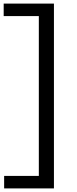

<svg xmlns="http://www.w3.org/2000/svg" viewBox="-38 -828 426 1068"><path d="M-15 220V150.5H178V-738.5H-17.5V-808H262V220Z"/></svg>

Font: Encode Sans Expanded
Style: Regular
Weight: 400
Width: 7
Designer: Multiple Designers
Foundry: Impallari Type
Version: Version 2.000